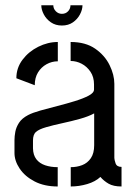

<svg xmlns="http://www.w3.org/2000/svg" viewBox="-20 -696 507 716"><path d="M210.8 -600.8Q187.2 -600.8 170 -612.6Q152.8 -624.4 143.4 -642.2Q134 -660 134 -676.4H178.8Q178.8 -663.4 188.3 -653.9Q197.8 -644.4 210.8 -644.4Q224.8 -644.4 233.8 -653.9Q242.8 -663.4 242.8 -676.4H287.6Q287.6 -660 278.2 -642.2Q268.8 -624.4 251.8 -612.6Q234.8 -600.8 210.8 -600.8ZM195.2 -0.6Q145.2 -0.6 109 -19.4Q72.8 -38.2 53.4 -67.2Q34 -96.2 34 -125.4V-173.4Q34 -187.6 37.1 -204.5Q40.2 -221.4 50.9 -238.1Q61.6 -254.8 85 -267Q101 -275.4 130.5 -283.8Q160 -292.2 194.1 -300.8Q228.2 -309.4 259.3 -319Q290.4 -328.6 310.5 -339.2Q330.6 -349.8 330.6 -362.2V-381Q330.6 -408.8 317.4 -428.4Q304.2 -448 284.5 -458.3Q264.8 -468.6 243.4 -468.6V-539.4Q299 -539.4 334.9 -514.5Q370.8 -489.6 388.6 -453.3Q406.4 -417 406.4 -383.4V-106.8Q406.4 -100.8 410.9 -87.2Q415.4 -73.6 433.2 -73.6V-0.6Q403 -0.6 385.1 -10.9Q367.2 -21.2 354.4 -36.2Q335.4 -18.4 305 -9.5Q274.6 -0.6 243.8 -0.6V-72.6Q266.6 -72.6 286.4 -80.2Q306.2 -87.8 318.7 -106Q331.2 -124.2 331.2 -154.6V-273.2Q310.4 -261.8 278.6 -252.9Q246.8 -244 212.8 -236.7Q178.8 -229.4 152.1 -221.7Q125.4 -214 114.8 -204.4Q103 -195.4 103 -171.8V-142.8Q103.6 -117.6 115.6 -102.1Q127.6 -86.6 148.5 -79.6Q169.4 -72.6 195.2 -72.6ZM109.6 -378.2 41 -404.2Q41 -442.8 64 -473.3Q87 -503.8 122.7 -521.6Q158.4 -539.4 195.6 -539.4V-467.4Q173.4 -467.4 153.6 -456.5Q133.8 -445.6 121.7 -425.9Q109.6 -406.2 109.6 -378.2Z"/></svg>

Font: Stick No Bills ExtraLight
Style: Regular
Weight: 200
Designer: Kosala Senevirathne, Siva Puranthara, Lasantha Premarathna, Tharique Azeez
Foundry: mooniak
Version: Version 2.000